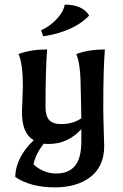

<svg xmlns="http://www.w3.org/2000/svg" viewBox="-20 -631 531 831"><path d="M46 135Q46 95 67 53Q88 11 126 -24Q75 -53 75 -145L77 -199L79 -259Q79 -356 60 -397Q112 -417 184 -417Q177 -330 177 -169Q177 -129 193 -111.5Q209 -94 244 -94Q296 -94 332 -119L330 -223Q329 -238 329 -257Q329 -304 324 -341Q319 -378 310 -397Q364 -417 434 -417Q427 -336 427 -167Q427 -122 430 -32Q431 -17 431 0Q431 89 372 134.5Q313 180 217 180Q163 180 119.5 168Q76 156 46 135ZM332 -20V-72Q304 -41 268.5 -24.5Q233 -8 192 -8Q177 -8 169 -9Q134 36 125 80Q143 98 169 109Q195 120 224 120Q276 120 304 87.5Q332 55 332 -20ZM158 -500Q196 -517 225.5 -548.5Q255 -580 260 -611Q337 -611 366 -564Q335 -530 283 -506.5Q231 -483 167 -474Z"/></svg>

Font: Mirza Medium
Style: Regular
Weight: 500
Designer: Arabic design by Kourosh Beigpour, Latin design by Eduardo Tunni, engineering by Lasse Fister
Version: Version 1.0010g